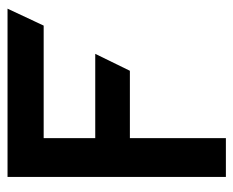

<svg xmlns="http://www.w3.org/2000/svg" viewBox="-75 -545 620 510"><g transform="rotate(-90 235.0 -290.0)"><path d="M123 0V-255H302L347 -347H123V-484H422L467 -580H20V0Z"/></g></svg>

Font: Charger Pro
Style: Blk
Weight: 900
Designer: Jasper
Foundry: Cannot Into Space Fonts
Version: Version 1.09